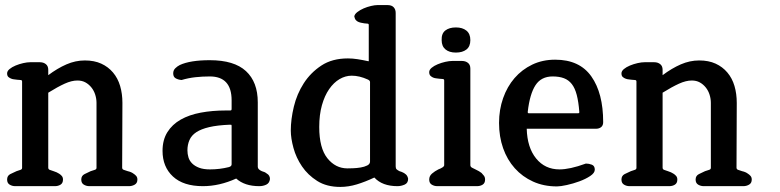

<svg xmlns="http://www.w3.org/2000/svg" viewBox="-20 -733 3071 756"><path d="M488 0H332Q320 0 310 -6Q300 -12 300 -26Q300 -41 313 -47.5Q326 -54 337 -59Q345 -62 352.5 -64Q360 -66 360 -72V-328Q360 -344 355 -360Q350 -376 340 -388.5Q330 -401 316.5 -408.5Q303 -416 285 -416Q262 -416 234.5 -403.5Q207 -391 170 -368V-73Q170 -66 176.5 -64Q183 -62 191 -59Q204 -55 213 -49Q218 -46 223 -40.5Q228 -35 228 -26Q228 -12 218.5 -6Q209 0 196 0H40Q28 0 18 -6Q8 -12 8 -26Q8 -41 20.5 -47.5Q33 -54 45 -59Q53 -62 60 -64Q67 -66 67 -72V-412Q67 -418 60.5 -418Q54 -418 48 -419Q42 -420 36 -420.5Q30 -421 25 -423Q19 -425 13.5 -429.5Q8 -434 8 -444Q8 -453 17.5 -461Q27 -469 41.5 -475Q56 -481 71.5 -484.5Q87 -488 99 -488H137Q151 -488 160.5 -480.5Q170 -473 170 -458V-437Q206 -464 241.5 -479.5Q277 -495 314 -495Q351 -495 378.5 -482.5Q406 -470 425 -447.5Q444 -425 453 -394.5Q462 -364 462 -328L461 -73Q461 -66 468 -64Q475 -62 483 -59Q497 -56 506 -49Q511 -46 516 -40.5Q521 -35 521 -26Q521 -12 510.5 -6Q500 0 488 0Z M1001 0Q943 0 910 -30Q844 0 779 0Q702 0 661 -38Q620 -76 620 -139Q620 -182 639 -212.5Q658 -243 691.5 -262Q725 -281 770.5 -289.5Q816 -298 869 -298H885Q889 -298 890.5 -299Q892 -300 892 -305V-338Q892 -432 806 -432Q777 -432 749.5 -429Q722 -426 695 -418Q682 -419 672 -424.5Q662 -430 662 -444Q662 -456 670 -464Q678 -472 688 -477Q729 -496 806 -496Q902 -496 948.5 -453Q995 -410 995 -330V-76Q995 -66 1011 -59Q1023 -56 1030 -50Q1043 -43 1043 -28Q1041 -12 1028.5 -6Q1016 0 1001 0ZM892 -236Q892 -241 891 -241.5Q890 -242 885 -242Q836 -240 804 -232.5Q772 -225 753 -212.5Q734 -200 726 -181.5Q718 -163 718 -141Q718 -127 722 -113.5Q726 -100 736.5 -89.5Q747 -79 764 -72.5Q781 -66 807 -66Q845 -66 881 -75Q892 -78 892 -86Z M1432 -492V-495V-635Q1432 -640 1426 -640Q1420 -640 1415 -641Q1410 -642 1404 -643Q1398 -644 1393 -646Q1387 -648 1382 -653Q1377 -658 1375 -668Q1376 -677 1387 -685.5Q1398 -694 1412 -700Q1426 -706 1441 -709.5Q1456 -713 1466 -713H1506Q1522 -713 1530 -704.5Q1538 -696 1538 -682V-78Q1538 -70 1541.5 -66.5Q1545 -63 1553 -59L1562 -56Q1572 -52 1578.5 -46Q1585 -40 1587 -29Q1587 -12 1573 -6Q1559 0 1545 0Q1485 0 1454 -34Q1418 -17 1385 -7Q1352 3 1320 3Q1266 3 1229 -20.5Q1192 -44 1169 -78Q1146 -112 1135.5 -150.5Q1125 -189 1125 -219Q1125 -263 1137 -313Q1149 -363 1176 -405Q1203 -447 1245.5 -475Q1288 -503 1350 -503Q1368 -503 1387.5 -500Q1407 -497 1430 -492ZM1437 -410Q1437 -416 1428 -420Q1395 -435 1365 -435Q1340 -435 1317 -421.5Q1294 -408 1276 -382Q1258 -356 1247.5 -318.5Q1237 -281 1237 -233Q1237 -150 1269 -110Q1301 -70 1348 -70Q1355 -70 1370 -70.5Q1385 -71 1400 -73.5Q1415 -76 1426 -81.5Q1437 -87 1437 -97Z M1775 -526Q1749 -526 1734 -538.5Q1719 -551 1719 -575Q1718 -601 1733.5 -613Q1749 -625 1775 -625Q1801 -625 1816.5 -612.5Q1832 -600 1832 -575Q1832 -550 1816.5 -538Q1801 -526 1775 -526ZM1858 0H1702Q1690 0 1680 -6Q1670 -12 1670 -26Q1670 -40 1681 -49.5Q1692 -59 1706 -66Q1711 -68 1715.5 -70Q1720 -72 1724 -75Q1729 -79 1729 -82V-416Q1729 -422 1722.5 -422Q1716 -422 1710 -423Q1704 -424 1698 -424.5Q1692 -425 1687 -427Q1681 -429 1675.5 -434Q1670 -439 1670 -449Q1670 -458 1679.5 -466Q1689 -474 1703.5 -480Q1718 -486 1733.5 -489.5Q1749 -493 1761 -493H1799Q1813 -493 1822.5 -485.5Q1832 -478 1832 -463V-83Q1832 -76 1839 -72.5Q1846 -69 1854 -65Q1867 -59 1876 -52Q1881 -47 1885.5 -41Q1890 -35 1890 -26Q1890 -12 1880.5 -6Q1871 0 1858 0Z M2326 -226H2054Q2056 -152 2091 -109Q2126 -66 2183 -66Q2203 -66 2228.5 -71.5Q2254 -77 2287 -89Q2299 -89 2310.5 -84.5Q2322 -80 2322 -65Q2322 -52 2304 -40Q2286 -28 2261.5 -19Q2237 -10 2212 -4.5Q2187 1 2173 1Q2121 1 2079 -18Q2037 -37 2007 -70.5Q1977 -104 1961 -149.5Q1945 -195 1945 -249Q1945 -301 1961 -346.5Q1977 -392 2006 -425.5Q2035 -459 2075.5 -478.5Q2116 -498 2166 -498Q2262 -498 2308.5 -432Q2355 -366 2355 -252Q2355 -239 2347 -232.5Q2339 -226 2326 -226ZM2156 -432Q2111 -432 2088.5 -397.5Q2066 -363 2058 -293Q2058 -288 2059 -287.5Q2060 -287 2064 -287H2254Q2259 -287 2260 -287.5Q2261 -288 2261 -293Q2258 -332 2251 -359Q2244 -386 2231.5 -402Q2219 -418 2200.5 -425Q2182 -432 2156 -432Z M2907 0H2751Q2739 0 2729 -6Q2719 -12 2719 -26Q2719 -41 2732 -47.5Q2745 -54 2756 -59Q2764 -62 2771.5 -64Q2779 -66 2779 -72V-328Q2779 -344 2774 -360Q2769 -376 2759 -388.5Q2749 -401 2735.5 -408.5Q2722 -416 2704 -416Q2681 -416 2653.5 -403.5Q2626 -391 2589 -368V-73Q2589 -66 2595.5 -64Q2602 -62 2610 -59Q2623 -55 2632 -49Q2637 -46 2642 -40.5Q2647 -35 2647 -26Q2647 -12 2637.5 -6Q2628 0 2615 0H2459Q2447 0 2437 -6Q2427 -12 2427 -26Q2427 -41 2439.5 -47.5Q2452 -54 2464 -59Q2472 -62 2479 -64Q2486 -66 2486 -72V-412Q2486 -418 2479.5 -418Q2473 -418 2467 -419Q2461 -420 2455 -420.5Q2449 -421 2444 -423Q2438 -425 2432.5 -429.5Q2427 -434 2427 -444Q2427 -453 2436.5 -461Q2446 -469 2460.5 -475Q2475 -481 2490.5 -484.5Q2506 -488 2518 -488H2556Q2570 -488 2579.5 -480.5Q2589 -473 2589 -458V-437Q2625 -464 2660.5 -479.5Q2696 -495 2733 -495Q2770 -495 2797.5 -482.5Q2825 -470 2844 -447.5Q2863 -425 2872 -394.5Q2881 -364 2881 -328L2880 -73Q2880 -66 2887 -64Q2894 -62 2902 -59Q2916 -56 2925 -49Q2930 -46 2935 -40.5Q2940 -35 2940 -26Q2940 -12 2929.5 -6Q2919 0 2907 0Z"/></svg>

Font: Jura
Style: Bold
Weight: 700
Designer: Ed Merritt
Foundry: Ten by Twenty
Version: Version 1.007